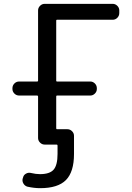

<svg xmlns="http://www.w3.org/2000/svg" viewBox="-20 -775 691 1002"><path d="M332 -100.6Q345.7 -100.6 356 -90.3Q366.2 -80.1 366.2 -66.4V28.3Q366.2 122.1 324.2 164.6Q282.2 207 189.5 207Q158.2 207 123 199.2Q109.4 195.3 102.1 182.6Q94.7 169.9 98.6 156.2L100.6 150.4Q103.5 137.7 116.2 130.9Q128.9 124 142.6 127.9Q167 133.8 188.5 133.8Q239.3 133.8 259.8 110.4Q280.3 86.9 280.3 28.3V-15.6Q280.3 -20.5 275.4 -20.5H266.6H238.3H212.9Q199.2 -20.5 189 -30.8Q178.7 -41 178.7 -54.7V-271.5Q178.7 -276.4 173.8 -276.4H80.1Q65.4 -276.4 55.2 -286.6Q44.9 -296.9 44.9 -310.5V-314.5Q44.9 -329.1 55.2 -339.4Q65.4 -349.6 80.1 -349.6H173.8Q178.7 -349.6 178.7 -353.5V-720.7Q178.7 -734.4 189 -744.6Q199.2 -754.9 212.9 -754.9H568.4Q582 -754.9 592.3 -744.6Q602.5 -734.4 602.5 -720.7V-707Q602.5 -692.4 592.3 -682.1Q582 -671.9 568.4 -671.9H277.3Q273.4 -671.9 273.4 -668V-353.5Q273.4 -349.6 277.3 -349.6H451.2Q464.8 -349.6 475.1 -339.4Q485.4 -329.1 485.4 -314.5V-310.5Q485.4 -296.9 475.1 -286.6Q464.8 -276.4 451.2 -276.4H277.3Q273.4 -276.4 273.4 -271.5V-105.5Q273.4 -100.6 277.3 -100.6Z"/></svg>

Font: Gen Jyuu GothicL Regular
Style: Regular
Weight: 400
Designer: [Source Han Sans]
Ryoko NISHIZUKA  (kana & ideographs); Paul D. Hunt (Latin, Greek & Cyrillic); Wenlong ZHANG  (bopomofo
Version: Version 1.002.20150607